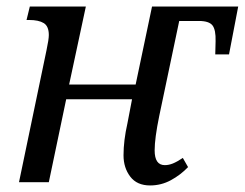

<svg xmlns="http://www.w3.org/2000/svg" viewBox="-20 -556 747 586"><path d="M357 -82Q357 -127 369 -180L383 -253H182L129 0H38L122 -403Q129 -436 129 -449Q129 -476 113.5 -485.5Q98 -495 69 -495H61L71 -536H242L191 -298H394L444 -536H707L679 -390H637L638 -430Q639 -465 628.5 -478.5Q618 -492 587 -492H527L466 -202Q452 -134 452 -97Q452 -52 483 -52Q495 -52 507.5 -57Q520 -62 538 -74L554 -46Q531 -22 501.5 -6Q472 10 438 10Q398 10 377.5 -17Q357 -44 357 -82Z"/></svg>

Font: Noto Serif Narrow
Style: Italic
Weight: 400
Width: 4
Italic angle: -12°
Designer: Monotype Design Team
Foundry: Monotype Imaging Inc.
Version: Version 1.001